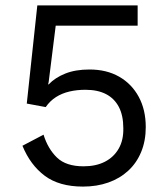

<svg xmlns="http://www.w3.org/2000/svg" viewBox="-20 -680 622 710"><path d="M287 10Q199 10 145.5 -30Q92 -70 63 -141L141 -182Q157 -130 190.5 -97.5Q224 -65 289 -65Q335 -65 368 -82Q401 -99 419 -130.5Q437 -162 436 -206Q436 -253 419.5 -284.5Q403 -316 372 -332Q341 -348 296 -348Q264 -348 236.5 -341.5Q209 -335 187 -321Q165 -307 149 -284L79 -297L118 -660H489V-585H186L160 -377L158 -368H160Q184 -393 221.5 -408Q259 -423 311 -423Q374 -423 420.5 -396.5Q467 -370 493 -322Q519 -274 519 -210Q519 -159 502 -118Q485 -77 454 -48.5Q423 -20 380.5 -5Q338 10 287 10Z"/></svg>

Font: Work Sans
Style: Regular
Weight: 400
Designer: Wei Huang
Foundry: Wei Huang
Version: Version 2.006; ttfautohint (v1.8.1.43-b0c9)